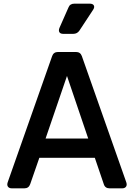

<svg xmlns="http://www.w3.org/2000/svg" viewBox="-20 -1029 732 1049"><path d="M45 0Q30 0 23.5 -9Q17 -18 22 -33L265 -723Q273 -745 297 -745H395Q419 -745 427 -723L670 -33Q675 -18 668.5 -9Q662 0 647 0H579Q554 0 547 -23L498 -167H195L145 -23Q137 0 113 0ZM229 -272H462L346 -614ZM326 -844Q310 -844 304.5 -853Q299 -862 305 -877L354 -988Q362 -1009 386 -1009H470Q487 -1009 492.5 -999.5Q498 -990 489 -976L414 -862Q402 -844 380 -844Z"/></svg>

Font: Pitagon Sans Text SemiBold
Style: Regular
Weight: 600
Designer: Travis Tran
Foundry: Pitagon
Version: Version 1.001; ttfautohint (v1.8.4.7-5d5b);gftools[0.9.26]